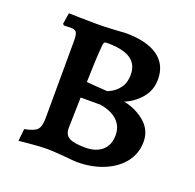

<svg xmlns="http://www.w3.org/2000/svg" viewBox="-97 -605 723 713"><g transform="rotate(20 264.5 -248.0)"><path d="M46 8 51 -40Q88 -47 100 -59.5Q112 -72 112 -104L113 -413Q113 -436 107.5 -444.5Q102 -453 86 -453L58 -452L53 -457L60 -501Q73 -501 105.5 -500Q138 -499 167 -499Q198 -499 234 -501Q270 -503 284 -504Q367 -504 411 -473Q455 -442 455 -383Q455 -340 428 -308.5Q401 -277 365 -263Q412 -254 448 -224Q484 -194 484 -147Q484 -102 457.5 -67Q431 -32 383.5 -12Q336 8 277 8Q264 8 226 4Q178 0 157 0Q130 0 93.5 3.5Q57 7 46 8ZM291 -278Q291 -276 308.5 -285.5Q326 -295 340 -314.5Q354 -334 354 -365Q354 -406 324 -426Q294 -446 231 -446Q223 -446 220.5 -443Q218 -440 217 -431Q212 -376 210 -284Q221 -283 246.5 -281Q272 -279 291 -278ZM205 -100Q205 -74 223.5 -63.5Q242 -53 287 -53Q330 -53 354 -74.5Q378 -96 378 -135Q378 -169 355 -191.5Q332 -214 287 -222H208Z"/></g></svg>

Font: Alegreya SC Medium
Style: Regular
Weight: 500
Designer: Juan Pablo del Peral
Foundry: Huerta Tipografica
Version: Version 2.007; ttfautohint (v1.6)